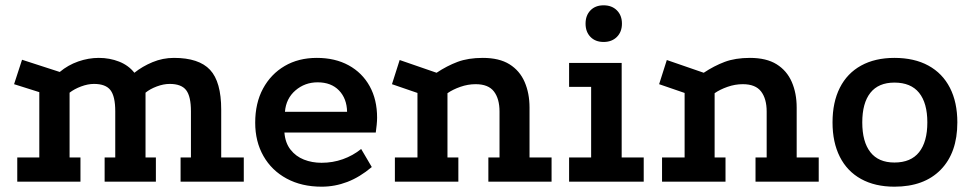

<svg xmlns="http://www.w3.org/2000/svg" viewBox="-20 -684 3667 723"><path d="M45 0V-91H128V-337L33 -367L63 -459L205 -413Q236 -439 274.5 -452.5Q313 -466 352 -466Q393 -466 428.5 -452Q464 -438 486 -410Q516 -434 554.5 -450Q593 -466 635 -466Q729 -466 771 -421Q813 -376 813 -271V-91H898V0H660V-91H699V-265Q699 -321 681 -344.5Q663 -368 619 -368Q596 -368 570.5 -358.5Q545 -349 528 -335V-91H567V0H374V-91H414V-265Q414 -321 396 -344.5Q378 -368 334 -368Q311 -368 285.5 -358.5Q260 -349 242 -335V-91H283V0Z M1380 -55Q1335 -17 1288 1Q1241 19 1191 19Q1116 19 1059.5 -11.5Q1003 -42 972 -96.5Q941 -151 941 -222Q941 -296 970.5 -350.5Q1000 -405 1052 -435.5Q1104 -466 1173 -466Q1242 -466 1293 -438Q1344 -410 1372 -359.5Q1400 -309 1400 -241Q1400 -229 1398.5 -214Q1397 -199 1395 -185H1051Q1054 -146 1074 -120.5Q1094 -95 1124.5 -83Q1155 -71 1191 -71Q1233 -71 1271 -84.5Q1309 -98 1340 -123ZM1287 -263Q1286 -313 1256.5 -343.5Q1227 -374 1176 -374Q1128 -374 1092.5 -343.5Q1057 -313 1053 -263Z M1467 0V-91H1552V-334L1456 -367L1485 -458L1624 -410Q1663 -436 1703 -451Q1743 -466 1798 -466Q1860 -466 1898.5 -442Q1937 -418 1955.5 -375.5Q1974 -333 1974 -279V-91H2057V0H1819V-91H1861V-264Q1861 -312 1840 -339.5Q1819 -367 1771 -367Q1742 -367 1713.5 -357Q1685 -347 1665 -333V-91H1706V0Z M2123 -447H2321V-91H2404V0H2123V-91H2206V-357H2123ZM2253 -664Q2284 -664 2303 -645Q2322 -626 2322 -595Q2322 -564 2303 -545Q2284 -526 2253 -526Q2222 -526 2203.5 -545Q2185 -564 2185 -595Q2185 -626 2203.5 -645Q2222 -664 2253 -664Z M2473 0V-91H2558V-334L2462 -367L2491 -458L2630 -410Q2669 -436 2709 -451Q2749 -466 2804 -466Q2866 -466 2904.5 -442Q2943 -418 2961.5 -375.5Q2980 -333 2980 -279V-91H3063V0H2825V-91H2867V-264Q2867 -312 2846 -339.5Q2825 -367 2777 -367Q2748 -367 2719.5 -357Q2691 -347 2671 -333V-91H2712V0Z M3348 -466Q3423 -466 3476 -437Q3529 -408 3557 -353.5Q3585 -299 3585 -223Q3585 -109 3522.5 -45Q3460 19 3348 19Q3275 19 3222.5 -10Q3170 -39 3142.5 -93.5Q3115 -148 3115 -223Q3115 -299 3142.5 -353.5Q3170 -408 3222.5 -437Q3275 -466 3348 -466ZM3348 -373Q3288 -373 3257.5 -334.5Q3227 -296 3227 -223Q3227 -150 3257.5 -111Q3288 -72 3348 -72Q3410 -72 3441 -111Q3472 -150 3472 -223Q3472 -296 3441 -334.5Q3410 -373 3348 -373Z"/></svg>

Font: Podkova
Style: Bold
Weight: 700
Designer: Ilya Yudin
Foundry: Cyreal (www.cyreal.org)
Version: Version 2.102; ttfautohint (v1.8.1.43-b0c9)